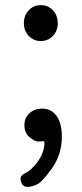

<svg xmlns="http://www.w3.org/2000/svg" viewBox="-20 -550 318 748"><path d="M123 169Q75 190 64 163Q52 136 76.5 125.5Q101 115 127 79.5Q153 44 153 5Q153 0 148 0Q142 1 128 1Q114 1 94.5 -16Q75 -33 75 -62Q75 -91 95 -109Q115 -127 144 -127Q180 -127 200.5 -98Q221 -69 221 -19Q221 52 182 106.5Q143 161 123 169ZM139 -390Q112 -390 92.5 -409.5Q73 -429 73 -459.5Q73 -490 92 -510Q111 -530 139 -530Q167 -530 186 -510Q205 -490 205 -459.5Q205 -429 185.5 -409.5Q166 -390 139 -390Z"/></svg>

Font: Resource Han Rounded HK
Style: Regular
Weight: 400
Designer: Cyano Hao (round all glyphs); Ryoko NISHIZUKA  (kana, bopomofo & ideographs); Paul D. Hunt (Latin, Greek & Cyrillic); Sa
Foundry: Cyano Hao
Version: 0.990